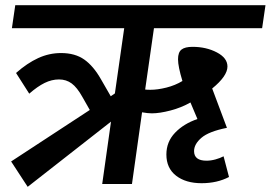

<svg xmlns="http://www.w3.org/2000/svg" viewBox="-20 -711 1046 742"><path d="M541 -365Q547 -364 561 -364Q589 -364 623 -372.5Q657 -381 685 -398Q668 -454 668 -482Q668 -509 681.5 -519.5Q695 -530 724 -530Q777 -530 818 -508.5Q859 -487 859 -454Q859 -417 800 -369L857 -217Q787 -203 758.5 -178.5Q730 -154 730 -127Q730 -90 778 -90Q795 -90 813 -95Q831 -100 844 -107L865 -27Q819 -3 759 -3Q698 -3 660.5 -32Q623 -61 623 -114Q623 -163 656.5 -198Q690 -233 743 -251L716 -315Q681 -295 639 -284Q597 -273 567 -273Q551 -273 529 -277L490 0H375L409 -241L87 11L23 -87L327 -286L298 -337Q278 -373 257 -388.5Q236 -404 208 -404Q180 -404 152.5 -390.5Q125 -377 93 -349L42 -429Q85 -467 127.5 -486.5Q170 -506 216 -506Q270 -506 305.5 -481Q341 -456 370 -405L408 -339L424 -350L460 -602H26L39 -691H1006L993 -602H575Z"/></svg>

Font: FiraGO Medium
Style: Italic
Weight: 500
Italic angle: -8°
Designer: bBox Type GmbH
Foundry: bBox Type GmbH
Version: Version 1.001